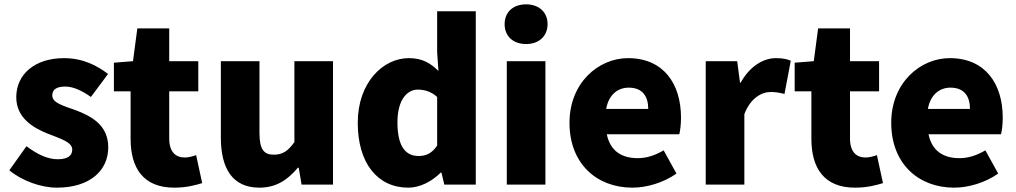

<svg xmlns="http://www.w3.org/2000/svg" viewBox="-20 -851 4684 885"><path d="M242 14C397 14 479 -67 479 -172C479 -275 400 -316 329 -343C270 -364 221 -377 221 -411C221 -438 240 -452 281 -452C318 -452 358 -433 399 -404L478 -510C430 -547 364 -583 275 -583C142 -583 55 -510 55 -403C55 -308 132 -262 200 -235C258 -212 313 -196 313 -162C313 -134 293 -117 246 -117C201 -117 154 -138 102 -177L23 -66C81 -18 168 14 242 14Z M783 14C841 14 882 2 912 -7L884 -136C870 -131 850 -125 832 -125C790 -125 760 -150 760 -213V-430H894V-569H760V-720H613L593 -569L505 -562V-430H582V-211C582 -77 640 14 783 14Z M1176 14C1253 14 1306 -22 1353 -78H1357L1370 0H1515V-569H1337V-196C1307 -154 1282 -138 1242 -138C1197 -138 1176 -161 1176 -239V-569H998V-217C998 -75 1051 14 1176 14Z M1862 14C1916 14 1971 -15 2011 -55H2015L2028 0H2173V-799H1995V-609L2001 -524C1964 -560 1927 -583 1864 -583C1746 -583 1629 -471 1629 -285C1629 -99 1720 14 1862 14ZM1909 -132C1848 -132 1812 -178 1812 -287C1812 -392 1857 -438 1906 -438C1936 -438 1968 -429 1995 -404V-180C1970 -143 1943 -132 1909 -132Z M2316 0H2494V-569H2316ZM2405 -648C2464 -648 2504 -684 2504 -740C2504 -795 2464 -831 2405 -831C2345 -831 2306 -795 2306 -740C2306 -684 2345 -648 2405 -648Z M2895 14C2961 14 3039 -9 3098 -51L3039 -158C2998 -134 2960 -122 2919 -122C2847 -122 2793 -154 2777 -232H3111C3115 -246 3119 -277 3119 -309C3119 -464 3039 -583 2875 -583C2738 -583 2605 -469 2605 -285C2605 -96 2731 14 2895 14ZM2774 -349C2786 -416 2829 -447 2878 -447C2943 -447 2968 -405 2968 -349Z M3233 0H3411V-325C3440 -400 3491 -427 3533 -427C3558 -427 3575 -423 3596 -418L3625 -571C3609 -578 3590 -583 3556 -583C3499 -583 3436 -546 3394 -470H3391L3378 -569H3233Z M3921 14C3979 14 4020 2 4050 -7L4022 -136C4008 -131 3988 -125 3970 -125C3928 -125 3898 -150 3898 -213V-430H4032V-569H3898V-720H3751L3731 -569L3643 -562V-430H3720V-211C3720 -77 3778 14 3921 14Z M4378 14C4444 14 4522 -9 4581 -51L4522 -158C4481 -134 4443 -122 4402 -122C4330 -122 4276 -154 4260 -232H4594C4598 -246 4602 -277 4602 -309C4602 -464 4522 -583 4358 -583C4221 -583 4088 -469 4088 -285C4088 -96 4214 14 4378 14ZM4257 -349C4269 -416 4312 -447 4361 -447C4426 -447 4451 -405 4451 -349Z"/></svg>

Font: Noto Sans TC Black
Style: Regular
Weight: 900
Designer: Ryoko NISHIZUKA 西塚涼子 (kana, bopomofo & ideographs); Paul D. Hunt (Latin, Greek & Cyrillic); Sandoll Communications 산돌커뮤니
Foundry: Adobe
Version: Version 2.004;hotconv 1.0.118;makeotfexe 2.5.65603